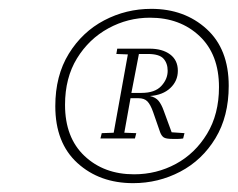

<svg xmlns="http://www.w3.org/2000/svg" viewBox="-20 -732 537 434"><path d="M283 -338Q334 -338 377.5 -361.5Q421 -385 448 -429.5Q475 -474 475 -535Q475 -609 431 -650.5Q387 -692 319 -692Q269 -692 225 -668Q181 -644 154 -600Q127 -556 127 -495Q127 -421 171 -379.5Q215 -338 283 -338ZM281 -318Q205 -318 155 -363.5Q105 -409 105 -492Q105 -561 135.5 -610.5Q166 -660 215.5 -686Q265 -712 322 -712Q397 -712 447 -666.5Q497 -621 497 -538Q497 -469 467 -419.5Q437 -370 387.5 -344Q338 -318 281 -318ZM314 -610H294L277 -522H300Q330 -522 344.5 -537.5Q359 -553 359 -572Q359 -589 349.5 -599.5Q340 -610 314 -610ZM243 -610 245 -622H318Q347 -622 364.5 -609Q382 -596 382 -572Q382 -549 365 -533Q348 -517 319 -515Q332 -512 338.5 -504Q345 -496 350 -482L368 -433L397 -431L394 -419Q387 -418 382.5 -418Q378 -418 370 -418Q355 -418 350 -421.5Q345 -425 342 -433L326 -479Q320 -496 313 -503Q306 -510 293 -510H275L261 -432L288 -431L285 -419H207L210 -431L237 -432L269 -609Z"/></svg>

Font: Source Serif Pro ExtraLight
Style: Italic
Weight: 200
Italic angle: -12°
Designer: Frank Grießhammer
Foundry: Adobe Systems Incorporated
Version: Version 3.001;hotconv 1.0.111;makeotfexe 2.5.65597